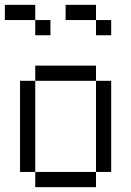

<svg xmlns="http://www.w3.org/2000/svg" viewBox="-20 -770 540 790"><path d="M125 -687.5H0V-750H125ZM62.5 -437.5H125V-62.5H62.5ZM125 -62.5H375V0H125ZM125 -500H375V-437.5H125ZM125 -687.5H187.5V-625H125ZM250 -750H375V-687.5H250ZM375 -437.5H437.5V-62.5H375ZM375 -687.5H437.5V-625H375Z"/></svg>

Font: ChillBitmapSE 16px
Style: Regular
Weight: 400
Designer: Designed by Warren2060
Foundry: ChillType
Version: Version 1.000